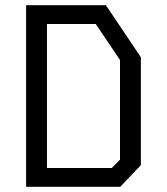

<svg xmlns="http://www.w3.org/2000/svg" viewBox="-20 -716 640 736"><path d="M80 -696H386L520 -496.5V-83L441 0H80ZM160 -624V-72H408.5L440 -104V-486L347 -624Z"/></svg>

Font: Kode Mono
Style: Regular
Weight: 400
Monospace: yes
Designer: Isa Ozler
Foundry: Kadena LLC
Version: Version 1.000;gftools[0.9.28]